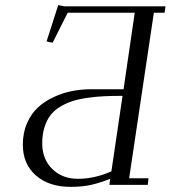

<svg xmlns="http://www.w3.org/2000/svg" viewBox="-20 -727 671 755"><path d="M69.8 -158.2Q69.8 -205.1 86.4 -242.9Q103 -280.8 129.9 -305.2Q156.7 -329.6 192.4 -345.9Q228 -362.3 263.9 -369.1Q299.8 -376 336.9 -376H465.8L509.8 -676.8H246.1L187 -559.1L163.1 -564L209 -707L232.9 -702.1H630.9L627 -676.8H585L487.8 -25.9H564L561 0H410.2L413.1 -23.9Q371.1 -7.3 337.2 0.2Q303.2 7.8 257.8 7.8Q172.4 7.8 121.1 -37.1Q69.8 -82 69.8 -158.2ZM146 -163.1Q146 -101.6 185.3 -62.7Q224.6 -23.9 286.1 -23.9Q352.1 -23.9 418 -53.2L461.9 -350.1Q420.9 -350.1 389.6 -348.6Q358.4 -347.2 324 -342.3Q289.6 -337.4 264.6 -329.3Q239.7 -321.3 216.3 -307.1Q192.9 -293 178.2 -273.7Q163.6 -254.4 154.8 -226.3Q146 -198.2 146 -163.1Z"/></svg>

Font: Dehuti
Style: Italic
Weight: 400
Version: Version 1.2